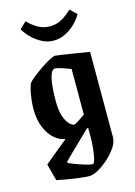

<svg xmlns="http://www.w3.org/2000/svg" viewBox="-128 -741 697 991"><g transform="rotate(-15 220.5 -245.5)"><path d="M225 183Q203 183 171.5 179Q140 175 107.5 169.5Q75 164 52 159L28 69L153 -34Q123 -38 95.5 -61.5Q68 -85 50.5 -127Q33 -169 33 -228Q33 -260 39.5 -298.5Q46 -337 56 -360Q65 -371 86.5 -388Q108 -405 133.5 -422.5Q159 -440 181 -451.5Q203 -463 212 -463Q218 -463 244 -459Q270 -455 302 -450Q334 -445 360 -440.5Q386 -436 392 -435V21Q392 46 373.5 74Q355 102 327 127Q299 152 271 167.5Q243 183 225 183ZM216 -94Q221 -94 235.5 -103Q250 -112 263.5 -121.5Q277 -131 277 -131V-375Q267 -378 248.5 -385Q230 -392 213 -396.5Q196 -401 189 -399Q172 -392 163.5 -349.5Q155 -307 155 -235Q155 -184 166 -153Q177 -122 191.5 -108Q206 -94 216 -94ZM255 128Q263 128 268.5 106.5Q274 85 277.5 53.5Q281 22 281 -8V-57L275 -59Q261 -45 240.5 -25.5Q220 -6 198.5 15Q177 36 159 53.5Q141 71 131 81V88Q140 93 165 102.5Q190 112 216.5 120Q243 128 255 128ZM227 -540Q193 -540 162.5 -556.5Q132 -573 109.5 -596.5Q87 -620 76 -641L111 -674Q135 -649 164 -632.5Q193 -616 227 -616Q262 -616 291 -632.5Q320 -649 345 -674L380 -641Q369 -620 346.5 -596.5Q324 -573 293 -556.5Q262 -540 227 -540Z"/></g></svg>

Font: Grenze Gotisch SemiBold
Style: Regular
Weight: 600
Designer: Renata Polastri
Foundry: Omnibus-Type
Version: Version 1.001